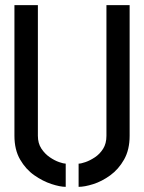

<svg xmlns="http://www.w3.org/2000/svg" viewBox="-20 -720 560 745"><path d="M235 5Q213 5 179.5 -6Q146 -17 113 -40Q80 -63 58 -101Q36 -139 36 -193V-700H127V-193Q127 -164 140.5 -143.5Q154 -123 173 -110Q192 -97 209.5 -91Q227 -85 235 -85ZM285 5V-85Q294 -85 311.5 -91Q329 -97 348 -109.5Q367 -122 380 -142.5Q393 -163 393 -193V-700H483V-193Q483 -139 461.5 -101Q440 -63 407.5 -39.5Q375 -16 341.5 -5.5Q308 5 285 5Z"/></svg>

Font: Stick No Bills Medium
Style: Regular
Weight: 500
Version: Version 2.000